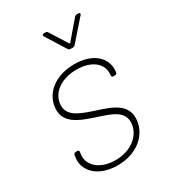

<svg xmlns="http://www.w3.org/2000/svg" viewBox="-173 -795 803 893"><g transform="rotate(-30 229.0 -348.0)"><path d="M196 -688 263 -581C266 -577 270 -575 275 -575H287C292 -575 297 -577 300 -581L394 -688C399 -694 397 -700 390 -700H382C377 -700 372 -699 368 -694L288 -601C287 -599 284 -598 282 -601L223 -694C221 -698 216 -700 211 -700H203C196 -700 192 -694 196 -688ZM195 4C294 4 366 -53 376 -131C387 -221 305 -245 227 -270C156 -294 97 -315 105 -379C112 -437 170 -478 250 -478C334 -478 382 -434 375 -378V-375C374 -369 378 -365 383 -365H393C399 -365 403 -369 404 -375V-378C413 -450 354 -505 254 -505C158 -505 86 -455 76 -377C66 -294 139 -267 217 -241C287 -218 355 -200 347 -130C339 -68 279 -22 198 -22C113 -22 65 -71 71 -124L73 -138C74 -144 71 -148 65 -148H55C49 -148 45 -144 44 -138L42 -123C34 -54 94 4 195 4Z"/></g></svg>

Font: Barlow Thin
Style: Italic
Weight: 250
Italic angle: -7°
Designer: Jeremy Tribby
Foundry: Tribby Type
Version: Version 1.422;hotconv 1.0.109;makeotfexe 2.5.65596